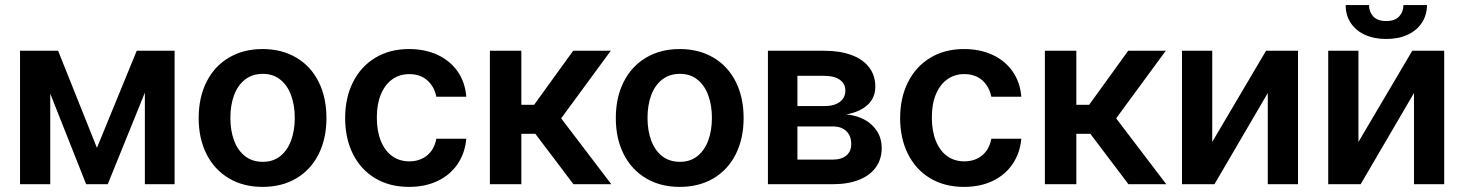

<svg xmlns="http://www.w3.org/2000/svg" viewBox="-20 -732 5820 763"><path d="M523.4 -530.3H673.8V0H555.7V-363.8L408.2 0H322.3L179.7 -359.9V0H59.6V-530.3H210.9L365.2 -144.5Z M769.5 -262.7Q769.5 -344.7 800.8 -406.7Q832 -468.8 889.6 -502.9Q947.3 -537.1 1023.4 -537.1Q1100.1 -537.1 1157.7 -502.9Q1215.3 -468.8 1246.3 -406.7Q1277.3 -344.7 1277.3 -262.7Q1277.3 -181.2 1246.1 -119.1Q1214.8 -57.1 1157.5 -23.2Q1100.1 10.7 1023.4 10.7Q947.3 10.7 889.6 -23.4Q832 -57.6 800.8 -119.4Q769.5 -181.2 769.5 -262.7ZM1151.4 -263.7Q1151.4 -313 1137 -352.8Q1122.6 -392.6 1094 -415.5Q1065.4 -438.5 1024.4 -438.5Q982.4 -438.5 953.4 -415.5Q924.3 -392.6 909.9 -353Q895.5 -313.5 895.5 -263.7Q895.5 -213.9 909.9 -174.3Q924.3 -134.8 953.4 -111.8Q982.4 -88.9 1024.4 -88.9Q1065.4 -88.9 1094 -111.8Q1122.6 -134.8 1137 -174.3Q1151.4 -213.9 1151.4 -263.7Z M1351.6 -262.7Q1351.6 -343.3 1382.8 -405.5Q1414.1 -467.8 1471.4 -502.4Q1528.8 -537.1 1605.5 -537.1Q1669.4 -537.1 1719.5 -513.7Q1769.5 -490.2 1799.1 -447.3Q1828.6 -404.3 1833 -347.7H1713.9Q1706.1 -387.7 1678.2 -412.6Q1650.4 -437.5 1606.4 -437.5Q1567.9 -437.5 1538.8 -416.7Q1509.8 -396 1493.7 -357.2Q1477.5 -318.4 1477.5 -265.6Q1477.5 -211.4 1493.4 -172.1Q1509.3 -132.8 1538.3 -111.8Q1567.4 -90.8 1606.4 -90.8Q1648.4 -90.8 1677.2 -114.3Q1706.1 -137.7 1713.9 -180.7H1833Q1828.1 -124.5 1799.1 -81.1Q1770 -37.6 1720.2 -13.4Q1670.4 10.7 1605.5 10.7Q1527.8 10.7 1470.5 -23.9Q1413.1 -58.6 1382.3 -120.6Q1351.6 -182.6 1351.6 -262.7Z M1926.8 -530.3H2051.8V-315.4H2102.5L2257.8 -530.3H2407.2L2210 -261.7L2409.2 0H2258.8L2107.4 -200.2H2051.8V0H1926.8Z M2427.2 -262.7Q2427.2 -344.7 2458.5 -406.7Q2489.7 -468.8 2547.4 -502.9Q2605 -537.1 2681.2 -537.1Q2757.8 -537.1 2815.4 -502.9Q2873 -468.8 2904.1 -406.7Q2935.1 -344.7 2935.1 -262.7Q2935.1 -181.2 2903.8 -119.1Q2872.6 -57.1 2815.2 -23.2Q2757.8 10.7 2681.2 10.7Q2605 10.7 2547.4 -23.4Q2489.7 -57.6 2458.5 -119.4Q2427.2 -181.2 2427.2 -262.7ZM2809.1 -263.7Q2809.1 -313 2794.7 -352.8Q2780.3 -392.6 2751.7 -415.5Q2723.1 -438.5 2682.1 -438.5Q2640.1 -438.5 2611.1 -415.5Q2582 -392.6 2567.6 -353Q2553.2 -313.5 2553.2 -263.7Q2553.2 -213.9 2567.6 -174.3Q2582 -134.8 2611.1 -111.8Q2640.1 -88.9 2682.1 -88.9Q2723.1 -88.9 2751.7 -111.8Q2780.3 -134.8 2794.7 -174.3Q2809.1 -213.9 2809.1 -263.7Z M3031.7 -530.3H3255.4Q3317.9 -530.3 3363.5 -513.4Q3409.2 -496.6 3433.8 -464.4Q3458.5 -432.1 3458.5 -387.7Q3458.5 -343.8 3428 -315.4Q3397.5 -287.1 3343.3 -277.3Q3384.8 -273.4 3416.5 -255.9Q3448.2 -238.3 3466.1 -209.5Q3483.9 -180.7 3483.9 -143.6Q3483.9 -100.1 3460.9 -67.6Q3438 -35.2 3394.3 -17.6Q3350.6 0 3289.6 0H3031.7ZM3362.8 -159.2Q3362.8 -192.4 3343.3 -210.9Q3323.7 -229.5 3289.6 -229.5H3148.9V-97.7H3289.6Q3323.7 -97.7 3343.3 -114Q3362.8 -130.4 3362.8 -159.2ZM3339.4 -372.1Q3339.4 -399.9 3316.9 -415.3Q3294.4 -430.7 3255.4 -430.7H3148.9V-310.5H3257.3Q3295.4 -310.5 3317.4 -327.1Q3339.4 -343.8 3339.4 -372.1Z M3557.1 -262.7Q3557.1 -343.3 3588.4 -405.5Q3619.6 -467.8 3677 -502.4Q3734.4 -537.1 3811 -537.1Q3875 -537.1 3925 -513.7Q3975.1 -490.2 4004.6 -447.3Q4034.2 -404.3 4038.6 -347.7H3919.4Q3911.6 -387.7 3883.8 -412.6Q3856 -437.5 3812 -437.5Q3773.4 -437.5 3744.4 -416.7Q3715.3 -396 3699.2 -357.2Q3683.1 -318.4 3683.1 -265.6Q3683.1 -211.4 3699 -172.1Q3714.8 -132.8 3743.9 -111.8Q3772.9 -90.8 3812 -90.8Q3854 -90.8 3882.8 -114.3Q3911.6 -137.7 3919.4 -180.7H4038.6Q4033.7 -124.5 4004.6 -81.1Q3975.6 -37.6 3925.8 -13.4Q3876 10.7 3811 10.7Q3733.4 10.7 3676 -23.9Q3618.7 -58.6 3587.9 -120.6Q3557.1 -182.6 3557.1 -262.7Z M4132.3 -530.3H4257.3V-315.4H4308.1L4463.4 -530.3H4612.8L4415.5 -261.7L4614.7 0H4464.4L4313 -200.2H4257.3V0H4132.3Z M5011.2 -530.3H5138.2V0H5018.1V-362.3L4806.2 0H4677.2V-530.3H4797.4V-168Z M5592.3 -530.3H5719.2V0H5599.1V-362.3L5387.2 0H5258.3V-530.3H5378.4V-168ZM5488.8 -577.1Q5439.9 -577.1 5403.6 -594Q5367.2 -610.8 5347.4 -641.4Q5327.6 -671.9 5327.6 -711.9H5420.4Q5420.4 -685.1 5437.3 -666.7Q5454.1 -648.4 5488.8 -648.4Q5522.9 -648.4 5540 -666.5Q5557.1 -684.6 5557.1 -711.9H5650.9Q5650.4 -671.9 5630.4 -641.4Q5610.4 -610.8 5574 -594Q5537.6 -577.1 5488.8 -577.1Z"/></svg>

Font: Pretendard Std SemiBold
Style: Regular
Weight: 600
Designer: Base glyphs from Inter by Rasmus Andersson; Hangeul glyphs from Noto Sans CJK(Source Han Sans) by Jang Soo-young and Kan
Foundry: Kil Hyung-jin
Version: Version 1.309